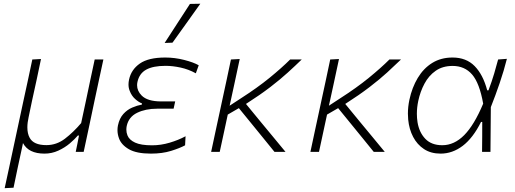

<svg xmlns="http://www.w3.org/2000/svg" viewBox="-20 -813 2760 1028"><path d="M5 194.5Q17 140 28.5 86Q40 33 53 -28.5L105 -271Q118.5 -333 130 -386Q141 -439 153 -494.5L199.5 -497Q188 -441 176.5 -387.5Q164.5 -333.5 151.5 -273.5L133.5 -187Q126.5 -156 126.5 -131Q126.5 -97.5 139 -75Q160 -36 228.5 -36Q282.5 -36 327.5 -70.2Q372.5 -104.5 414.5 -154L440 -273Q452.5 -333.5 463.8 -386.2Q475 -439 487 -494.5H533.5Q521.5 -438.5 510 -385.5Q498.5 -332.5 485.5 -271L459 -145Q452.5 -113.5 444.5 -77Q436.5 -40 428 0H385.5L394.5 -44Q398.5 -65.5 403 -87.5H397Q380.5 -68 353.8 -45.2Q327 -22.5 292.2 -6.5Q257.5 9.5 218 9.5Q133 9.5 103 -47L99 -27Q86 32 75 84Q64 136 52.5 192Z M788 9.5Q711 9.5 670.2 -14Q629.5 -37.5 617 -72.5Q609 -94.5 609 -116.5Q609 -129 611.5 -141.5Q619.5 -179.5 640.2 -202.5Q661 -225.5 687.8 -237Q714.5 -248.5 739.5 -253L740.5 -259Q722.5 -266 703.5 -283Q684.5 -300 674.5 -326.5Q668 -342 668 -361Q668 -373 671 -387Q682.5 -440.5 728.8 -472.8Q775 -505 864.5 -505Q915.5 -505 965.8 -492.2Q1016 -479.5 1044 -463.5L1028.5 -420.5Q989.5 -442 947 -451.2Q904.5 -460.5 866.5 -460.5Q800 -460.5 763 -440.2Q726 -420 716 -374.5Q714 -365.5 714 -357Q714 -326 738.5 -301.5Q769.5 -270 843 -270H918L909.5 -231H821Q759.5 -231 714.2 -209Q669 -187 658.5 -138.5Q656.5 -128.5 656.5 -119Q656.5 -103 662.5 -88Q672 -64 703.2 -49.5Q734.5 -35 794 -35Q841.5 -35 888.5 -49Q935.5 -63 973.5 -83.5L971 -35Q943.5 -20 896.2 -5.2Q849 9.5 788 9.5ZM861.5 -583Q896 -636.5 929.8 -688.5Q963.5 -740.5 997 -792L1052.5 -793Q1015 -740.5 978 -688.5Q941 -636.5 903.5 -584.5Z M1110.5 0Q1122.5 -55.5 1133.5 -107.5Q1144.5 -159.5 1158 -221L1168.5 -270Q1182 -332 1193.5 -385.5Q1204.5 -438.5 1216.5 -494.5L1263.5 -497Q1247.5 -423.5 1234 -359.5Q1220 -295.5 1209.5 -247L1267.5 -285Q1358 -343 1423.5 -396.5Q1489 -450 1533.5 -494.5H1595.5Q1561 -461 1521.2 -424.8Q1481.5 -388.5 1427.5 -347Q1373.5 -305.5 1297 -256.5L1375 -161.5Q1405.5 -125 1440 -83Q1474.5 -41 1508.5 0H1449.5Q1421 -35 1393.5 -69Q1366 -102.5 1336.5 -139L1259 -234L1199.5 -199.5Q1188 -146 1177.8 -98.5Q1167.5 -51 1156.5 0Z M1642 0Q1654 -55.5 1665 -107.5Q1676 -159.5 1689.5 -221L1700 -270Q1713.5 -332 1725 -385.5Q1736 -438.5 1748 -494.5L1795 -497Q1779 -423.5 1765.5 -359.5Q1751.5 -295.5 1741 -247L1799 -285Q1889.5 -343 1955 -396.5Q2020.5 -450 2065 -494.5H2127Q2092.5 -461 2052.8 -424.8Q2013 -388.5 1959 -347Q1905 -305.5 1828.5 -256.5L1906.5 -161.5Q1937 -125 1971.5 -83Q2006 -41 2040 0H1981Q1952.5 -35 1925 -69Q1897.5 -102.5 1868 -139L1790.5 -234L1731 -199.5Q1719.5 -146 1709.2 -98.5Q1699 -51 1688 0Z M2339 9.5Q2287 9.5 2250.2 -14.8Q2213.5 -39 2192 -80Q2170.5 -121 2165.5 -173Q2164 -188.5 2164 -204.5Q2164 -241 2172 -279Q2186 -344.5 2216.8 -395.8Q2247.5 -447 2294.2 -476Q2341 -505 2403 -505Q2476.5 -505 2521.5 -459Q2566.5 -413 2588.5 -329.5H2595.5Q2614 -379 2626 -419.5Q2638 -460 2647 -494.5L2694 -498Q2678 -434.5 2655.5 -368.5Q2633 -302.5 2608 -239.5Q2607 -119.5 2606 0H2561Q2561.5 -41 2561.8 -81.2Q2562 -121.5 2562 -160H2555.5Q2512.5 -74 2457.5 -32.2Q2402.5 9.5 2339 9.5ZM2348 -35.5Q2412 -35.5 2465.5 -89.5Q2519 -143.5 2567 -258Q2547.5 -368 2507.8 -414Q2468 -460 2403.5 -460Q2350 -460 2312.8 -434Q2275.5 -408 2252.8 -365.2Q2230 -322.5 2219.5 -273Q2212 -237.5 2212 -204Q2212 -181 2215.5 -158.5Q2224.5 -104 2257.2 -69.8Q2290 -35.5 2348 -35.5Z"/></svg>

Font: Heraclito ExtraLight
Style: Italic
Weight: 200
Italic angle: -12°
Designer: Kostas Bartsokas (font) & Cristiano Sobral (main changes)
Foundry: Kostas Bartsokas (font) & Cristiano Sobral (main changes)
Version: Version 1.00;July 8, 2020;FontCreator 13.0.0.2655 64-bit